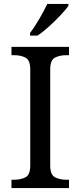

<svg xmlns="http://www.w3.org/2000/svg" viewBox="-20 -951 407 971"><path d="M38 0V-42H51Q85 -42 109 -54.5Q133 -67 133 -114V-600Q133 -647 109 -659.5Q85 -672 51 -672H38V-714H329V-672H316Q282 -672 258 -659.5Q234 -647 234 -600V-114Q234 -67 258 -54.5Q282 -42 316 -42H329V0ZM132 -784Q154 -813 178.5 -855Q203 -897 219 -931H326V-921Q314 -904 287 -875Q260 -846 228.5 -817.5Q197 -789 170 -771H132Z"/></svg>

Font: Noto Serif Dogra
Style: Regular
Weight: 400
Designer: Ek Type
Foundry: Ek Type
Version: Version 1.005